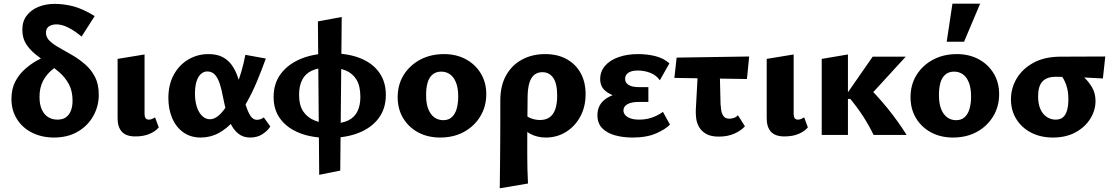

<svg xmlns="http://www.w3.org/2000/svg" viewBox="-20 -731 6026 1040"><path d="M272 14Q207 14 154.5 -12Q102 -38 72 -85.5Q42 -133 42 -195Q42 -248 62 -287.5Q82 -327 114 -355.5Q146 -384 180 -403Q214 -422 243.5 -433.5Q273 -445 288 -450L336 -397Q297 -381 264.5 -355Q232 -329 213 -292.5Q194 -256 194 -206Q194 -165 206.5 -137.5Q219 -110 241 -96.5Q263 -83 291 -83Q321 -83 338.5 -96.5Q356 -110 364.5 -133Q373 -156 373 -185Q373 -238 353 -275Q333 -312 302 -339Q271 -366 237 -389Q203 -412 172 -437Q141 -462 121 -493.5Q101 -525 101 -571Q101 -616 125 -647Q149 -678 188.5 -694Q228 -710 275 -710Q326 -710 376.5 -697Q427 -684 493 -644L422 -533Q386 -563 351 -581Q316 -599 286 -599Q262 -599 245.5 -588.5Q229 -578 229 -553Q229 -528 250 -508.5Q271 -489 303.5 -471Q336 -453 372 -432Q408 -411 441 -382.5Q474 -354 494.5 -314.5Q515 -275 515 -217Q515 -156 485.5 -103Q456 -50 401.5 -18Q347 14 272 14Z M713 8Q663 8 640 -17.5Q617 -43 617 -90V-412L763 -436V-114Q763 -99 768.5 -91Q774 -83 786 -83Q795 -83 803.5 -86.5Q812 -90 820 -95L840 -41Q823 -20 790.5 -6Q758 8 713 8Z M1067 14Q1012 14 972.5 -14.5Q933 -43 912.5 -91.5Q892 -140 892 -200Q892 -273 921.5 -326.5Q951 -380 1000.5 -409Q1050 -438 1109 -438Q1155 -438 1185.5 -422Q1216 -406 1235.5 -378.5Q1255 -351 1267 -316.5Q1279 -282 1288 -246Q1300 -198 1311.5 -161Q1323 -124 1337 -103Q1351 -82 1372 -82Q1380 -82 1390 -85Q1400 -88 1409 -95L1444 -46Q1430 -23 1402 -4.5Q1374 14 1335 14Q1297 14 1271 -7Q1245 -28 1229.5 -61Q1214 -94 1204.5 -132Q1195 -170 1188 -205Q1181 -244 1171 -275.5Q1161 -307 1145 -325.5Q1129 -344 1102 -344Q1083 -344 1067.5 -329.5Q1052 -315 1044 -288Q1036 -261 1036 -223Q1036 -186 1045.5 -154.5Q1055 -123 1074 -104Q1093 -85 1117 -85Q1142 -85 1166.5 -107Q1191 -129 1213 -166Q1235 -203 1254 -248.5Q1273 -294 1287 -342Q1301 -390 1309 -434L1420 -414Q1398 -353 1372.5 -291.5Q1347 -230 1316 -175.5Q1285 -121 1247.5 -78Q1210 -35 1165 -10.5Q1120 14 1067 14Z M1761 16Q1671 16 1604 -10Q1537 -36 1499.5 -85.5Q1462 -135 1462 -205Q1462 -280 1502 -332.5Q1542 -385 1612.5 -413.5Q1683 -442 1777 -442Q1866 -442 1932 -415.5Q1998 -389 2034 -338.5Q2070 -288 2070 -217Q2070 -144 2032 -92Q1994 -40 1924.5 -12Q1855 16 1761 16ZM1709 216 1702 -615 1831 -639 1823 193ZM1777 -62Q1833 -62 1867 -79Q1901 -96 1916.5 -128.5Q1932 -161 1932 -206Q1932 -265 1911 -299.5Q1890 -334 1852 -349.5Q1814 -365 1761 -365Q1705 -365 1669.5 -348.5Q1634 -332 1617 -299Q1600 -266 1600 -217Q1600 -161 1622.5 -127.5Q1645 -94 1685 -78Q1725 -62 1777 -62Z M2364 14Q2297 14 2245 -14Q2193 -42 2163.5 -91.5Q2134 -141 2134 -204Q2134 -273 2167 -325.5Q2200 -378 2256.5 -408Q2313 -438 2385 -438Q2451 -438 2502.5 -410.5Q2554 -383 2584 -334Q2614 -285 2614 -221Q2614 -154 2581.5 -100.5Q2549 -47 2493 -16.5Q2437 14 2364 14ZM2381 -80Q2410 -80 2428 -97Q2446 -114 2454 -143Q2462 -172 2462 -208Q2462 -254 2450 -284Q2438 -314 2417.5 -328.5Q2397 -343 2370 -343Q2341 -343 2322.5 -327Q2304 -311 2296 -283Q2288 -255 2288 -216Q2288 -170 2300 -140Q2312 -110 2333 -95Q2354 -80 2381 -80Z M2687 289Q2688 226 2688.5 163Q2689 100 2689.5 38.5Q2690 -23 2690 -80Q2690 -137 2690 -187Q2690 -267 2721.5 -323Q2753 -379 2808 -408.5Q2863 -438 2933 -438Q3000 -438 3049 -411Q3098 -384 3125 -335.5Q3152 -287 3152 -221Q3152 -153 3123.5 -100Q3095 -47 3046 -16.5Q2997 14 2937 14Q2890 14 2852.5 -6Q2815 -26 2801 -61L2826 -109Q2840 -95 2862 -88Q2884 -81 2905 -81Q2937 -81 2957.5 -96Q2978 -111 2988 -140Q2998 -169 2998 -213Q2998 -279 2976.5 -309.5Q2955 -340 2918 -340Q2892 -340 2874.5 -326Q2857 -312 2848 -283.5Q2839 -255 2838 -212Q2837 -133 2836.5 -73.5Q2836 -14 2836 31.5Q2836 77 2836 114.5Q2836 152 2837 187.5Q2838 223 2840 263Z M3406 14Q3355 14 3311.5 2Q3268 -10 3242 -36.5Q3216 -63 3216 -107Q3216 -169 3270 -201.5Q3324 -234 3410 -234V-198Q3363 -198 3322.5 -208Q3282 -218 3256.5 -241Q3231 -264 3231 -303Q3231 -343 3256.5 -373.5Q3282 -404 3329 -421Q3376 -438 3437 -438Q3486 -438 3530 -427Q3574 -416 3606 -388L3554 -296Q3536 -323 3503.5 -336Q3471 -349 3435 -349Q3412 -349 3397 -343.5Q3382 -338 3374 -328Q3366 -318 3366 -304Q3366 -283 3385 -271Q3404 -259 3443 -259H3492V-179H3443Q3400 -179 3378.5 -166.5Q3357 -154 3357 -133Q3357 -119 3367 -107.5Q3377 -96 3396 -89.5Q3415 -83 3442 -83Q3479 -83 3511 -94Q3543 -105 3571 -125L3609 -56Q3585 -31 3534 -8.5Q3483 14 3406 14Z M3633 -309 3645 -419 4038 -425 4026 -303ZM3749 -137 3764 -412H3877L3883 -167Q3884 -157 3886 -138Q3888 -119 3898 -103.5Q3908 -88 3930 -88Q3942 -88 3955.5 -92.5Q3969 -97 3977 -107L4015 -47Q3995 -24 3958.5 -7.5Q3922 9 3873 9Q3831 9 3805.5 -5.5Q3780 -20 3767 -42.5Q3754 -65 3751 -90Q3748 -115 3749 -137Z M4229 8Q4179 8 4156 -17.5Q4133 -43 4133 -90V-412L4279 -436V-114Q4279 -99 4284.5 -91Q4290 -83 4302 -83Q4311 -83 4319.5 -86.5Q4328 -90 4336 -95L4356 -41Q4339 -20 4306.5 -6Q4274 8 4229 8Z M4712 0Q4687 -52 4655.5 -100.5Q4624 -149 4586 -195H4566V-221L4707 -424H4886L4668 -186V-275Q4731 -214 4787 -145Q4843 -76 4891 0ZM4431 0V-412L4573 -436V0Z M5142 14Q5075 14 5023 -14Q4971 -42 4941.5 -91.5Q4912 -141 4912 -204Q4912 -273 4945 -325.5Q4978 -378 5034.5 -408Q5091 -438 5163 -438Q5229 -438 5280.5 -410.5Q5332 -383 5362 -334Q5392 -285 5392 -221Q5392 -154 5359.5 -100.5Q5327 -47 5271 -16.5Q5215 14 5142 14ZM5159 -80Q5188 -80 5206 -97Q5224 -114 5232 -143Q5240 -172 5240 -208Q5240 -254 5228 -284Q5216 -314 5195.5 -328.5Q5175 -343 5148 -343Q5119 -343 5100.5 -327Q5082 -311 5074 -283Q5066 -255 5066 -216Q5066 -170 5078 -140Q5090 -110 5111 -95Q5132 -80 5159 -80ZM5108 -505 5139 -711H5289L5202 -505Z M5683 14Q5617 14 5565.5 -12.5Q5514 -39 5485 -86Q5456 -133 5456 -193Q5456 -253 5486.5 -305Q5517 -357 5576 -390Q5635 -423 5720 -424L5967 -425L5954 -306Q5891 -310 5829.5 -312.5Q5768 -315 5698 -315Q5650 -315 5626.5 -289.5Q5603 -264 5603 -210Q5603 -168 5615.5 -140Q5628 -112 5650 -97.5Q5672 -83 5698 -83Q5722 -83 5737 -95Q5752 -107 5759.5 -132Q5767 -157 5767 -194Q5767 -228 5760 -255Q5753 -282 5741 -303Q5729 -324 5713 -338L5796 -357Q5825 -337 5851.5 -312.5Q5878 -288 5896 -256.5Q5914 -225 5914 -184Q5914 -133 5885.5 -87.5Q5857 -42 5805.5 -14Q5754 14 5683 14Z"/></svg>

Font: Ysabeau ExtraBold
Style: Regular
Weight: 800
Designer: Christian Thalmann (Catharsis Fonts)
Version: Version 2.002